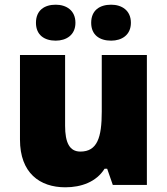

<svg xmlns="http://www.w3.org/2000/svg" viewBox="-20 -787 710 817"><path d="M133 -690C133 -638 169 -614 217 -614C262 -614 301 -638 301 -690C301 -743 262 -767 217 -767C169 -767 133 -743 133 -690ZM368 -690C368 -638 404 -614 453 -614C498 -614 537 -638 537 -690C537 -743 498 -767 453 -767C404 -767 368 -743 368 -690ZM605 -553H413V-312C413 -202 394 -142 322 -142C276 -142 257 -180 257 -252V-553H65V-193C65 -51 149 10 258 10C326 10 390 -13 425 -69H436L460 0H605Z"/></svg>

Font: Noto Sans UI Black
Style: Regular
Weight: 900
Designer: Monotype Design Team
Foundry: Monotype Imaging Inc.
Version: Version 1.901